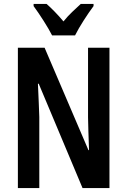

<svg xmlns="http://www.w3.org/2000/svg" viewBox="-20 -1023 647 977"><path d="M245 -843H362C383 -886 426 -952 456 -992V-1003H391C362 -975 334 -953 303 -914C274 -949 240 -983 217 -1003H151V-992C182 -950 225 -883 245 -843ZM537 -66V-780H428V-426C429 -380 430 -339 433 -259H430L207 -780H71V-66H180V-428C178 -473 177 -519 173 -597H177L400 -66Z"/></svg>

Font: Noto Sans Malayalam UI ExtraCondensed SemiBold
Style: Regular
Weight: 600
Width: 2
Designer: Jelle Bosma - Monotype Design Team
Foundry: Monotype Imaging Inc.
Version: Version 2.104